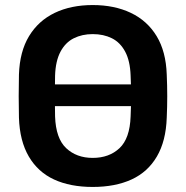

<svg xmlns="http://www.w3.org/2000/svg" viewBox="-20 -730 735 760"><path d="M177 -310V-396H528V-310ZM347 10Q258 10 194 -19.5Q130 -49 94 -110.5Q58 -172 55 -264Q54 -307 54 -349Q54 -391 55 -435Q58 -526 95 -587Q132 -648 196.5 -679Q261 -710 347 -710Q433 -710 498 -679Q563 -648 600 -587Q637 -526 640 -435Q642 -391 642 -349Q642 -307 640 -264Q637 -172 601 -110.5Q565 -49 500.5 -19.5Q436 10 347 10ZM347 -105Q412 -105 453 -143.5Q494 -182 497 -269Q499 -313 499 -350.5Q499 -388 497 -431Q495 -489 475.5 -525.5Q456 -562 423 -578.5Q390 -595 347 -595Q305 -595 272 -578.5Q239 -562 219.5 -525.5Q200 -489 198 -431Q197 -388 197 -350.5Q197 -313 198 -269Q201 -182 242 -143.5Q283 -105 347 -105Z"/></svg>

Font: Rubik Light Medium
Style: Regular
Weight: 500
Version: Version 2.104